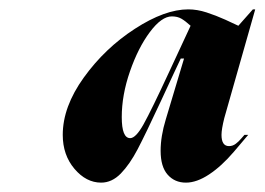

<svg xmlns="http://www.w3.org/2000/svg" viewBox="-20 -797 565 410"><path d="M341 -643 387 -742Q376 -752 367.5 -757Q359 -762 347 -762Q325 -762 300 -728.5Q275 -695 257.5 -644.5Q240 -594 240 -547Q240 -502 258 -502Q270 -502 286.5 -531.5Q303 -561 341 -643ZM382 -777Q401 -777 421 -770.5Q441 -764 461 -755Q481 -746 489 -742L520 -777H525L459 -545Q453 -521 453 -509Q453 -485 469 -485Q477 -485 483.5 -490Q490 -495 495 -501Q500 -507 502 -509H510Q506 -504 479.5 -473Q453 -442 426.5 -424.5Q400 -407 377 -407Q353 -407 338 -424Q323 -441 323 -475Q323 -506 334 -542L373 -672H366L350 -638L324 -582Q291 -511 274 -478.5Q257 -446 238 -426.5Q219 -407 196 -407Q164 -407 139 -436.5Q114 -466 114 -509Q114 -569 159 -631.5Q204 -694 268 -735.5Q332 -777 382 -777Z"/></svg>

Font: Nyght Serif Dark Italic
Style: Regular
Weight: 800
Italic angle: -16°
Designer: Maksym Kobuzan
Version: Version 0.400